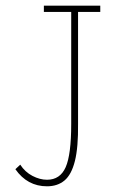

<svg xmlns="http://www.w3.org/2000/svg" viewBox="-20 -643 415 674"><path d="M145 11Q76 11 34 -49L51 -65Q68 -39 94 -25.5Q120 -12 145 -12Q191 -12 210.5 -56Q230 -100 230 -208V-601H134V-623H332V-601H254V-209Q255 -126 243 -78Q231 -30 206.5 -9.5Q182 11 145 11Z"/></svg>

Font: Inconsolata Condensed ExtraLight
Style: Regular
Weight: 200
Width: 3
Monospace: yes
Designer: Raph Levien, Cyreal, Brenton Simpson
Foundry: Raph Levien, Cyreal, Google
Version: Version 3.100; ttfautohint (v1.8.4.7-5d5b)